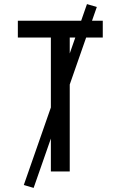

<svg xmlns="http://www.w3.org/2000/svg" viewBox="-20 -836 588 936"><path d="M228 0V-653H67V-735H481V-653H320V0ZM144 80 96 66 404 -816 452 -802Z"/></svg>

Font: Iosevka Semi-Condensed Medium
Style: Regular
Weight: 500
Monospace: yes
Designer: Belleve Invis
Foundry: Belleve Invis
Version: Version 27.3.5